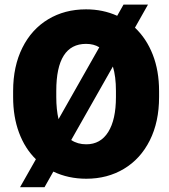

<svg xmlns="http://www.w3.org/2000/svg" viewBox="-20 -761 728 828"><path d="M666 -368.2V-342.3Q666 -235.4 626 -155.5Q585.9 -75.7 514.6 -33Q443.4 9.8 352.1 9.8Q274.4 9.8 210 -21L171.9 46.4H66.4L134.8 -74.2Q87.4 -120.6 62 -189Q36.6 -257.3 36.6 -342.3V-368.2Q36.6 -475.1 76.4 -554.9Q116.2 -634.8 187.5 -677.7Q258.8 -720.7 351.1 -720.7Q423.8 -720.7 485.4 -692.9L512.7 -741.2H618.2L562 -641.6Q611.8 -594.7 638.9 -525.1Q666 -455.6 666 -368.2ZM232.4 -247.1 408.2 -557.1Q384.3 -571.8 351.1 -571.8Q222.7 -571.8 222.7 -369.1V-342.3Q222.7 -289.1 232.4 -247.1ZM480 -369.1Q480 -431.2 466.8 -474.1L287.1 -157.2Q314.5 -138.7 352.1 -138.7Q413.6 -138.7 446.8 -191.9Q480 -245.1 480 -342.3Z"/></svg>

Font: Heebo Black
Style: Regular
Weight: 900
Designer: Oded Ezer
Foundry: Meir Sadan
Version: Version 2.001; ttfautohint (v1.5.14-ce02) -l 8 -r 50 -G 200 